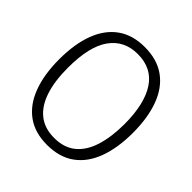

<svg xmlns="http://www.w3.org/2000/svg" viewBox="-190 -840 980 980"><g transform="rotate(45 300.0 -350.0)"><path d="M299.5 3.5Q211 3.5 152.2 -39.5Q93.5 -82.5 64 -161.8Q34.5 -241 34.5 -350Q34.5 -461 64.5 -540Q94.5 -619 153.5 -661Q212.5 -703 299.5 -703Q389.5 -703 448.8 -660Q508 -617 537.2 -537.8Q566.5 -458.5 566.5 -350Q566.5 -242 537.2 -162.5Q508 -83 448.8 -39.8Q389.5 3.5 299.5 3.5ZM299.5 -47.5Q371 -47.5 416 -84.2Q461 -121 482.5 -188.8Q504 -256.5 504.5 -350Q504.5 -495.5 453.5 -574Q402.5 -652.5 299.5 -652.5Q203 -652.5 149.8 -578.8Q96.5 -505 96.5 -350Q96.5 -254.5 118.8 -187Q141 -119.5 186 -83.5Q231 -47.5 299.5 -47.5Z"/></g></svg>

Font: Argentum Novus Light
Style: Regular
Weight: 300
Designer: Julieta Ulanovsky (font) & Cristiano Sobral (main changes)
Foundry: Julieta Ulanovsky (font) & Cristiano Sobral (main changes)
Version: Version 3.00;November 27, 2020;FontCreator 13.0.0.2655 64-bi